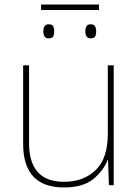

<svg xmlns="http://www.w3.org/2000/svg" viewBox="-20 -816 613 846"><path d="M481 -528H455V-226Q455 -118 401.5 -66.5Q348 -15 262 -15Q108 -15 108 -186V-528H82V-182Q82 10 262 10Q346 10 391.5 -27.5Q437 -65 454 -111H456L460 0H481ZM416 -796H161V-772H416ZM379 -709Q356 -709 356 -678Q356 -647 379 -647Q395 -647 399.5 -656Q404 -665 404 -678Q404 -690 399.5 -699.5Q395 -709 379 -709ZM194 -709Q171 -709 171 -678Q171 -647 194 -647Q211 -647 215 -656Q219 -665 219 -678Q219 -690 215 -699.5Q211 -709 194 -709Z"/></svg>

Font: Noto Sans UI Thin
Style: Regular
Weight: 250
Designer: Monotype Design Team
Foundry: Monotype Imaging Inc.
Version: Version 1.901